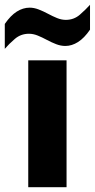

<svg xmlns="http://www.w3.org/2000/svg" viewBox="-68 -782 396 802"><path d="M210 0H50V-530H210ZM205 -590Q186 -590 166.5 -597.5Q147 -605 127.5 -615.5Q108 -626 89.5 -633.5Q71 -641 53 -641Q19 -641 -6 -619.5Q-31 -598 -48 -578V-682Q-24 -717 2 -733.5Q28 -750 56 -750Q74 -750 93.5 -742.5Q113 -735 132.5 -724.5Q152 -714 170.5 -706.5Q189 -699 207 -699Q241 -699 266 -721Q291 -743 308 -762V-658Q284 -623 258 -606.5Q232 -590 205 -590Z"/></svg>

Font: Roundo Variable
Style: Regular
Weight: 200
Designer: Shiva Nallaperumal
Foundry: Indian Type Foundry
Version: Version 2.000